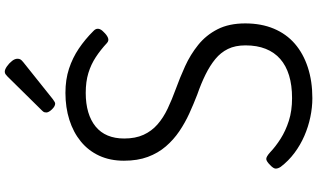

<svg xmlns="http://www.w3.org/2000/svg" viewBox="-282 -1027 1328 804"><g transform="rotate(-90 382.0 -625.0)"><path d="M373 19Q334 19 293.5 10.5Q253 2 215 -14.5Q177 -31 143.5 -56Q110 -81 85 -114Q78 -125 78 -134.5Q78 -144 93 -158Q108 -173 117.5 -174Q127 -175 146 -158Q170 -135 203 -114Q236 -93 278 -79.5Q320 -66 373 -66Q427 -66 468 -78.5Q509 -91 537 -115.5Q565 -140 579.5 -176.5Q594 -213 594 -261Q594 -304 579 -334.5Q564 -365 536.5 -387.5Q509 -410 471.5 -428.5Q434 -447 388 -463Q349 -478 309.5 -496Q270 -514 234.5 -538Q199 -562 171 -594.5Q143 -627 127 -670Q111 -713 111 -770Q111 -828 132 -873.5Q153 -919 191.5 -950.5Q230 -982 282 -998.5Q334 -1015 395 -1015Q451 -1015 496.5 -1000Q542 -985 580.5 -959Q619 -933 654 -898Q665 -888 663.5 -877Q662 -866 650 -855Q638 -842 626 -837Q614 -832 604 -841Q575 -868 544.5 -888Q514 -908 478 -919Q442 -930 395 -930Q350 -930 314.5 -919.5Q279 -909 254 -888.5Q229 -868 216.5 -838Q204 -808 204 -769Q204 -722 219.5 -688Q235 -654 263 -629.5Q291 -605 329 -587Q367 -569 411 -553Q458 -536 506.5 -514Q555 -492 596 -459Q637 -426 661.5 -378Q686 -330 686 -262Q686 -195 664 -142.5Q642 -90 601 -54.5Q560 -19 502 0Q444 19 373 19ZM350 -1058Q339 -1058 326 -1071.5Q313 -1085 313 -1095Q313 -1099 314 -1103Q315 -1107 321 -1113L464 -1258Q469 -1263 473.5 -1266Q478 -1269 484 -1269Q493 -1269 506 -1260Q519 -1251 528.5 -1239Q538 -1227 538 -1216Q538 -1209 535.5 -1204Q533 -1199 523 -1191L369 -1068Q363 -1064 358.5 -1061Q354 -1058 350 -1058Z"/></g></svg>

Font: Playwrite PE
Style: Regular
Weight: 400
Designer: Veronika Burian, José Scaglione
Foundry: TypeTogether
Version: Version 1.002